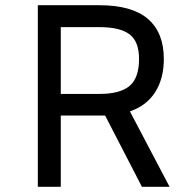

<svg xmlns="http://www.w3.org/2000/svg" viewBox="-20 -716 740 736"><path d="M524 0 383 -273H373H213V0H125V-696H361Q486 -696 547 -643.5Q608 -591 608 -490Q608 -415 575 -363Q542 -311 478 -289L630 0ZM513 -490Q513 -557 476.5 -584.5Q440 -612 361 -612H213V-356H362Q440 -356 476.5 -386.5Q513 -417 513 -490Z"/></svg>

Font: Amiko
Style: Regular
Weight: 400
Designer: Pablo Impallari, Rodrigo Fuenzalida, Andres Torresi
Foundry: Impallari Type
Version: Version 1.001; ttfautohint (v1.3)